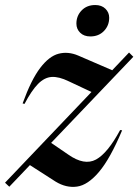

<svg xmlns="http://www.w3.org/2000/svg" viewBox="-52 -733 550 764"><path d="M-32 -6 312 -367 221.5 -409.5Q182.5 -428.5 153.8 -426.8Q125 -425 99.5 -399.2Q74 -373.5 45.5 -319.5L38 -321.5Q72 -415.5 107.8 -462.5Q143.5 -509.5 181.2 -519.2Q219 -529 259 -512L394.5 -453.5L461.5 -524L478.5 -507L151.5 -164.5L219.5 -118Q283.5 -73 330 -98.2Q376.5 -123.5 426 -215.5L434 -214.5Q386.5 -101.5 342 -49Q297.5 3.5 254.5 9.5Q211.5 15.5 169 -10.5L67 -76L-15 10ZM307.5 -588Q282 -588 267 -602.8Q252 -617.5 252 -639Q252 -670 272.8 -691.5Q293.5 -713 327 -713Q352.5 -713 367.5 -698.2Q382.5 -683.5 382.5 -662.5Q382.5 -631 361.5 -609.5Q340.5 -588 307.5 -588Z"/></svg>

Font: Newsreader Display SemiBold
Style: Italic
Weight: 600
Italic angle: -17°
Designer: Hugues Gentile
Foundry: Production Type
Version: Version 1.001